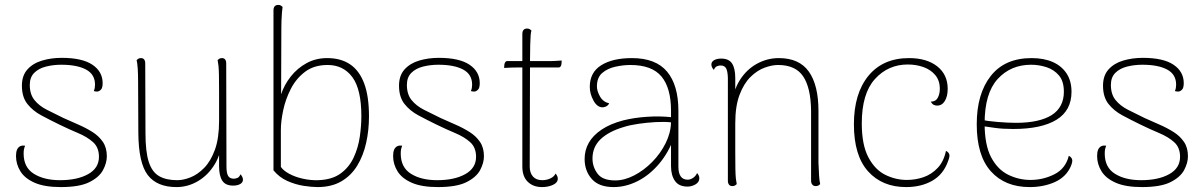

<svg xmlns="http://www.w3.org/2000/svg" viewBox="-20 -748 4892 780"><path d="M227 12Q161 12 121 -5.5Q81 -23 63 -52Q45 -81 45 -114Q45 -130 49 -139.5Q53 -149 61 -153.5Q69 -158 82 -156Q79 -149 77.5 -142Q76 -135 76 -124Q76 -68 117.5 -42Q159 -16 224 -16Q294 -16 338 -40.5Q382 -65 382 -111Q382 -149 358 -170.5Q334 -192 297 -207.5Q260 -223 221 -242Q182 -261 147.5 -279.5Q113 -298 91 -326Q69 -354 69 -400Q69 -441 91.5 -466Q114 -491 151 -502Q188 -513 231 -513Q314 -513 355.5 -485Q397 -457 397 -410Q397 -399 394.5 -391.5Q392 -384 384 -379Q380 -376 374 -376Q368 -376 361 -378Q364 -385 365 -391.5Q366 -398 366 -404Q366 -446 329.5 -465.5Q293 -485 229 -485Q196 -485 166.5 -477.5Q137 -470 119 -452Q101 -434 101 -403Q101 -365 120 -341.5Q139 -318 170.5 -302Q202 -286 237 -269Q268 -255 299 -241.5Q330 -228 356 -211.5Q382 -195 398 -171.5Q414 -148 414 -113Q414 -86 398.5 -57Q383 -28 343 -8Q303 12 227 12Z M882 -512Q890 -512 894.5 -506.5Q899 -501 899 -490L900 -72Q900 -44 907 -33Q914 -22 930 -22Q936 -22 944 -25Q952 -28 957 -40Q967 -29 967 -18Q967 -7 956 -0.5Q945 6 927 6Q896 6 883 -14Q870 -34 870 -73V-177L883 -185Q879 -124 852 -80Q825 -36 784 -12Q743 12 697 12Q618 12 580.5 -36.5Q543 -85 542 -207L541 -417Q541 -447 539.5 -469.5Q538 -492 535 -504Q538 -507 542 -509.5Q546 -512 553 -512Q561 -512 565.5 -506.5Q570 -501 570 -490L571 -206Q571 -133 584 -91.5Q597 -50 625.5 -33Q654 -16 700 -16Q725 -16 754 -27.5Q783 -39 809.5 -66Q836 -93 853 -139.5Q870 -186 870 -257Q870 -328 870 -372Q870 -416 869.5 -442Q869 -468 867.5 -481.5Q866 -495 864 -504Q867 -507 871 -509.5Q875 -512 882 -512Z M1270 12Q1247 12 1214 7Q1181 2 1148 -12.5Q1115 -27 1091 -56V-706Q1091 -717 1096 -722.5Q1101 -728 1110 -728Q1117 -728 1121 -725.5Q1125 -723 1128 -720Q1127 -715 1125.5 -698Q1124 -681 1123.5 -663Q1123 -645 1123 -635L1122 -365Q1135 -404 1161.5 -437.5Q1188 -471 1225.5 -491.5Q1263 -512 1309 -512Q1365 -512 1402.5 -486.5Q1440 -461 1459.5 -409Q1479 -357 1479 -275Q1479 -219 1467.5 -167.5Q1456 -116 1431.5 -75.5Q1407 -35 1367 -11.5Q1327 12 1270 12ZM1273 -16Q1329 -18 1363.5 -43Q1398 -68 1416.5 -107.5Q1435 -147 1441.5 -191.5Q1448 -236 1448 -276Q1448 -385 1411.5 -434.5Q1375 -484 1311 -484Q1256 -484 1219.5 -456.5Q1183 -429 1161.5 -387Q1140 -345 1130.5 -300Q1121 -255 1121 -220V-70Q1131 -55 1155 -42Q1179 -29 1210.5 -22Q1242 -15 1273 -16Z M1759 12Q1693 12 1653 -5.5Q1613 -23 1595 -52Q1577 -81 1577 -114Q1577 -130 1581 -139.5Q1585 -149 1593 -153.5Q1601 -158 1614 -156Q1611 -149 1609.5 -142Q1608 -135 1608 -124Q1608 -68 1649.5 -42Q1691 -16 1756 -16Q1826 -16 1870 -40.5Q1914 -65 1914 -111Q1914 -149 1890 -170.5Q1866 -192 1829 -207.5Q1792 -223 1753 -242Q1714 -261 1679.5 -279.5Q1645 -298 1623 -326Q1601 -354 1601 -400Q1601 -441 1623.5 -466Q1646 -491 1683 -502Q1720 -513 1763 -513Q1846 -513 1887.5 -485Q1929 -457 1929 -410Q1929 -399 1926.5 -391.5Q1924 -384 1916 -379Q1912 -376 1906 -376Q1900 -376 1893 -378Q1896 -385 1897 -391.5Q1898 -398 1898 -404Q1898 -446 1861.5 -465.5Q1825 -485 1761 -485Q1728 -485 1698.5 -477.5Q1669 -470 1651 -452Q1633 -434 1633 -403Q1633 -365 1652 -341.5Q1671 -318 1702.5 -302Q1734 -286 1769 -269Q1800 -255 1831 -241.5Q1862 -228 1888 -211.5Q1914 -195 1930 -171.5Q1946 -148 1946 -113Q1946 -86 1930.5 -57Q1915 -28 1875 -8Q1835 12 1759 12Z M2182 12Q2146 12 2124 -9.5Q2102 -31 2102 -71V-610Q2102 -621 2107 -626.5Q2112 -632 2121 -632Q2128 -632 2132 -629.5Q2136 -627 2139 -624Q2135 -613 2134 -565.5Q2133 -518 2133 -428L2132 -71Q2132 -46 2145 -31Q2158 -16 2183 -16Q2200 -16 2215.5 -23Q2231 -30 2237 -43Q2242 -37 2244 -32Q2246 -27 2246 -22Q2246 -6 2226.5 3Q2207 12 2182 12ZM2028 -472 2029 -486Q2030 -492 2033 -496Q2036 -500 2040 -500H2210Q2214 -500 2221 -500Q2228 -500 2236 -500.5Q2244 -501 2251 -501.5Q2258 -502 2262 -502L2261 -488Q2260 -482 2257.5 -478Q2255 -474 2250 -474H2088Q2078 -474 2058 -473.5Q2038 -473 2028 -472Z M2773 10Q2738 10 2722 -13Q2706 -36 2706 -73V-206L2720 -194Q2697 -129 2657.5 -82.5Q2618 -36 2570 -12Q2522 12 2473 12Q2413 12 2384 -21Q2355 -54 2355 -102Q2355 -138 2372 -168Q2389 -198 2424 -221.5Q2459 -245 2512 -259Q2556 -270 2608 -273.5Q2660 -277 2706 -272V-298Q2706 -391 2667 -437.5Q2628 -484 2541 -484Q2512 -484 2480 -477Q2448 -470 2426.5 -451.5Q2405 -433 2405 -397Q2405 -378 2417.5 -356Q2430 -334 2455 -328Q2449 -318 2441 -315Q2433 -312 2428 -312Q2406 -312 2391 -339.5Q2376 -367 2376 -395Q2376 -454 2422.5 -483Q2469 -512 2547 -512Q2644 -512 2690 -457Q2736 -402 2736 -298V-71Q2736 -18 2774 -18Q2784 -18 2795 -25Q2806 -32 2812 -45Q2817 -39 2819 -34Q2821 -29 2821 -24Q2821 -8 2805.5 1Q2790 10 2773 10ZM2479 -15Q2517 -15 2556.5 -35.5Q2596 -56 2629.5 -90Q2663 -124 2684 -166Q2705 -208 2706 -251Q2679 -254 2643.5 -252Q2608 -250 2573.5 -245Q2539 -240 2514 -232Q2453 -214 2420 -182.5Q2387 -151 2387 -104Q2387 -70 2407.5 -42.5Q2428 -15 2479 -15Z M2955 8Q2946 8 2941.5 2Q2937 -4 2937 -14V-432Q2936 -460 2929.5 -471Q2923 -482 2907 -482Q2901 -482 2893 -479Q2885 -476 2880 -464Q2870 -475 2870 -486Q2870 -497 2881 -503.5Q2892 -510 2910 -510Q2941 -510 2954 -490Q2967 -470 2967 -431V-327L2954 -319Q2958 -379 2985.5 -422.5Q3013 -466 3055 -489Q3097 -512 3144 -512Q3227 -512 3266 -457Q3305 -402 3305 -297V-87Q3306 -57 3307.5 -34.5Q3309 -12 3312 0Q3309 3 3305 5.5Q3301 8 3294 8Q3285 8 3280 2Q3275 -4 3275 -14V-298Q3274 -391 3243 -437.5Q3212 -484 3141 -484Q3116 -484 3086 -473Q3056 -462 3029 -435.5Q3002 -409 2984.5 -363Q2967 -317 2967 -247Q2967 -177 2967 -132.5Q2967 -88 2967.5 -62Q2968 -36 2969.5 -22.5Q2971 -9 2973 0Q2970 3 2966 5.5Q2962 8 2955 8Z M3661 12Q3564 12 3506.5 -52Q3449 -116 3449 -243Q3449 -368 3508 -440Q3567 -512 3673 -512Q3745 -512 3787.5 -478.5Q3830 -445 3830 -387Q3830 -357 3818.5 -338Q3807 -319 3787 -319Q3780 -319 3773.5 -322Q3767 -325 3761 -335Q3781 -335 3789.5 -350.5Q3798 -366 3798 -387Q3798 -421 3779.5 -443Q3761 -465 3731.5 -475.5Q3702 -486 3668 -486Q3588 -486 3534.5 -427Q3481 -368 3481 -247Q3481 -159 3508 -108.5Q3535 -58 3577 -37.5Q3619 -17 3664 -17Q3700 -17 3732.5 -28.5Q3765 -40 3789.5 -66Q3814 -92 3823 -135Q3832 -131 3836 -122.5Q3840 -114 3831 -92Q3812 -39 3767 -13.5Q3722 12 3661 12Z M4163 12Q4063 12 4005.5 -52Q3948 -116 3948 -243Q3948 -367 4005 -439.5Q4062 -512 4171 -512Q4221 -512 4257 -496Q4293 -480 4313 -449.5Q4333 -419 4333 -375Q4333 -299 4272 -261.5Q4211 -224 4096 -224Q4053 -224 4021.5 -228.5Q3990 -233 3962 -237V-262Q3991 -256 4033.5 -252.5Q4076 -249 4108 -249Q4155 -249 4191.5 -257Q4228 -265 4252.5 -280.5Q4277 -296 4289.5 -320Q4302 -344 4302 -375Q4302 -418 4282 -441.5Q4262 -465 4231.5 -475Q4201 -485 4169 -485Q4086 -485 4033 -427Q3980 -369 3980 -247Q3980 -159 4006.5 -109Q4033 -59 4076 -38Q4119 -17 4166 -17Q4218 -17 4263.5 -40Q4309 -63 4322 -115Q4331 -111 4335 -102Q4339 -93 4330 -72Q4311 -29 4265.5 -8.5Q4220 12 4163 12Z M4619 12Q4553 12 4513 -5.5Q4473 -23 4455 -52Q4437 -81 4437 -114Q4437 -130 4441 -139.5Q4445 -149 4453 -153.5Q4461 -158 4474 -156Q4471 -149 4469.5 -142Q4468 -135 4468 -124Q4468 -68 4509.5 -42Q4551 -16 4616 -16Q4686 -16 4730 -40.5Q4774 -65 4774 -111Q4774 -149 4750 -170.5Q4726 -192 4689 -207.5Q4652 -223 4613 -242Q4574 -261 4539.5 -279.5Q4505 -298 4483 -326Q4461 -354 4461 -400Q4461 -441 4483.5 -466Q4506 -491 4543 -502Q4580 -513 4623 -513Q4706 -513 4747.5 -485Q4789 -457 4789 -410Q4789 -399 4786.5 -391.5Q4784 -384 4776 -379Q4772 -376 4766 -376Q4760 -376 4753 -378Q4756 -385 4757 -391.5Q4758 -398 4758 -404Q4758 -446 4721.5 -465.5Q4685 -485 4621 -485Q4588 -485 4558.5 -477.5Q4529 -470 4511 -452Q4493 -434 4493 -403Q4493 -365 4512 -341.5Q4531 -318 4562.5 -302Q4594 -286 4629 -269Q4660 -255 4691 -241.5Q4722 -228 4748 -211.5Q4774 -195 4790 -171.5Q4806 -148 4806 -113Q4806 -86 4790.5 -57Q4775 -28 4735 -8Q4695 12 4619 12Z"/></svg>

Font: Arima Thin Thin
Style: Regular
Weight: 250
Version: Version 1.100